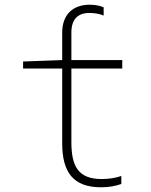

<svg xmlns="http://www.w3.org/2000/svg" viewBox="-20 -785 640 815"><path d="M409 10C446 10 471 4 495 -4V-38C472 -30 443 -25 412 -25C312 -25 283 -79 283 -182V-494H499V-530H283V-647C283 -703 310 -730 360 -730C381 -730 405 -726 420 -719V-754C406 -760 386 -765 361 -765C288 -765 244 -722 244 -646V-530L78 -524V-494H244V-177C244 -55 290 10 409 10Z"/></svg>

Font: Noto Sans Mono ExtraLight
Style: Regular
Weight: 200
Designer: Monotype Design Team
Foundry: Monotype Imaging Inc.
Version: Version 2.014